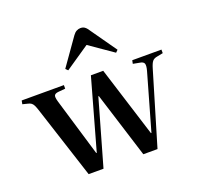

<svg xmlns="http://www.w3.org/2000/svg" viewBox="-134 -924 1100 1069"><g transform="rotate(-20 416.0 -390.0)"><path d="M214 0 74 -432Q68 -450 63 -460Q58 -470 50.5 -476Q43 -482 28 -485L0 -492L4 -513H254V-492L211 -488Q193 -486 188 -476.5Q183 -467 192 -437L294 -96H297L414 -513H487L618 -96H621L716 -429Q724 -458 719.5 -470.5Q715 -483 692 -486L655 -493L659 -513H832V-492L797 -485Q778 -482 768.5 -471Q759 -460 750 -429L622 0H538L416 -389H413L302 0ZM305 -582 292 -595 404 -754Q414 -768 425.5 -774Q437 -780 449 -780Q458 -780 465 -777.5Q472 -775 479.5 -768Q487 -761 495 -748L602 -596L589 -583L449 -680Z"/></g></svg>

Font: Literata 60pt Medium
Style: Regular
Weight: 500
Designer: Latin by Veronika Burian and Jose Scaglione. Greek by Irene Vlachou. Cyrillic by Vera Evstafieva.
Foundry: TypeTogether
Version: Version 3.103;gftools[0.9.29]